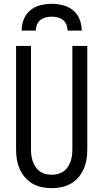

<svg xmlns="http://www.w3.org/2000/svg" viewBox="-20 -975 540 1003"><path d="M250 8Q224 8 198 2.5Q172 -3 149.5 -16Q127 -29 110 -49Q93 -69 82.5 -93Q72 -117 68 -143Q64 -169 64 -195V-735H142V-195Q142 -179 144 -162.5Q146 -146 151.5 -131Q157 -116 166 -102.5Q175 -89 188.5 -79.5Q202 -70 218 -66Q234 -62 250 -62Q266 -62 282 -66Q298 -70 311.5 -79.5Q325 -89 334 -102.5Q343 -116 348.5 -131Q354 -146 356 -162.5Q358 -179 358 -195V-735H436V-195Q436 -169 432 -143Q428 -117 417.5 -93Q407 -69 390 -49Q373 -29 350.5 -16Q328 -3 302 2.5Q276 8 250 8ZM93 -815Q93 -845 104 -873.5Q115 -902 138 -921Q161 -940 190.5 -947.5Q220 -955 250 -955Q280 -955 309.5 -947.5Q339 -940 362 -921Q385 -902 396 -873.5Q407 -845 407 -815H333Q333 -831 327 -846Q321 -861 309 -870.5Q297 -880 281.5 -884Q266 -888 250 -888Q234 -888 218.5 -884Q203 -880 191 -870.5Q179 -861 173 -846Q167 -831 167 -815Z"/></svg>

Font: Iosevka SS18
Style: Regular
Weight: 400
Monospace: yes
Designer: Belleve Invis
Foundry: Belleve Invis
Version: Version 25.1.1; ttfautohint (v1.8.4)